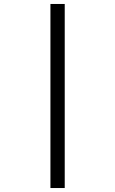

<svg xmlns="http://www.w3.org/2000/svg" viewBox="-20 -812 580 967"><path d="M234 -792H306V135H234Z"/></svg>

Font: lsinhala05
Style: Book
Weight: 400
Designer: Jelle Bosma - Monotype Design Team
Foundry: Monotype Imaging Inc.
Version: Version 2.003